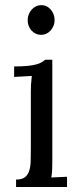

<svg xmlns="http://www.w3.org/2000/svg" viewBox="-20 -749 321 769"><path d="M103.5 -379.9Q103.5 -395.5 104.2 -410.2Q105 -424.8 107.4 -444.8L36.6 -440.9V-482.9Q69.3 -482.9 90.8 -485.1Q112.3 -487.3 126 -491.2Q139.6 -495.1 147.2 -499.8Q154.8 -504.4 160.6 -509.8H189.5V-106Q189.5 -85.9 189 -70.6Q188.5 -55.2 185.5 -38.1L248.5 -41V0H44.4V-29.8Q67.4 -29.8 79.3 -38.8Q91.3 -47.9 96.7 -64Q102.1 -80.1 102.8 -102.5Q103.5 -125 103.5 -151.9ZM198.7 -668Q198.7 -655.8 194.1 -645Q189.5 -634.3 182.1 -626.2Q174.8 -618.2 165 -613.8Q155.3 -609.4 144.5 -609.4Q133.8 -609.4 124 -613.8Q114.3 -618.2 106.7 -626.2Q99.1 -634.3 95 -645Q90.8 -655.8 90.8 -668Q90.8 -680.7 95.2 -691.7Q99.6 -702.6 107.2 -710.9Q114.7 -719.2 124.5 -723.9Q134.3 -728.5 145.5 -728.5Q156.7 -728.5 166.3 -723.9Q175.8 -719.2 183.1 -710.9Q190.4 -702.6 194.6 -691.7Q198.7 -680.7 198.7 -668Z"/></svg>

Font: Lora
Style: Regular
Weight: 400
Designer: Olga Karpushina, Alexei Vanyashin
Foundry: Cyreal (www.cyreal.org, a@cyreal.org)
Version: Version 1.014